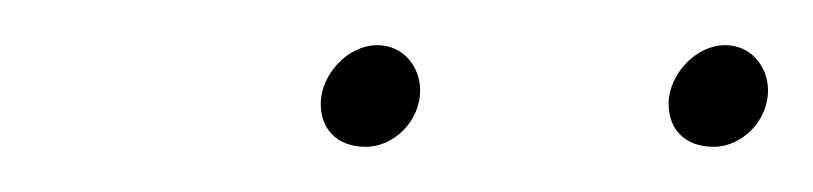

<svg xmlns="http://www.w3.org/2000/svg" viewBox="-20 -714 360 85"><path d="M142 -649C154 -649 166 -660 166 -674C166 -684 159 -694 147 -694C134 -694 122 -681 122 -668C122 -657 129 -649 142 -649ZM296 -649C308 -649 320 -660 320 -674C320 -684 313 -694 301 -694C288 -694 276 -681 276 -668C276 -657 283 -649 296 -649Z"/></svg>

Font: Fixel Display Thin
Style: Italic
Weight: 100
Italic angle: -10°
Designer: AlfaBravo + MacPaw
Foundry: Kyrylo Tkachov, Marchela Mozhyna, Serhii Makarenko, Maria Weinstein, Zakhar Kryvoshyya
Version: Version 1.210;Glyphs 3.2 (3217)